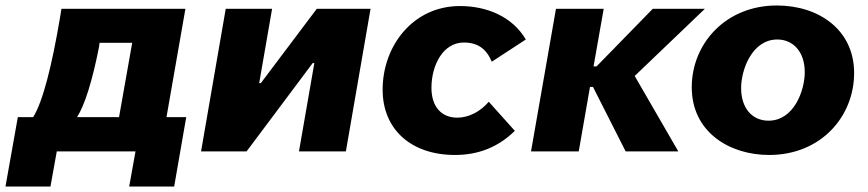

<svg xmlns="http://www.w3.org/2000/svg" viewBox="-79 -552 3165 700"><path d="M-59 128H105L128 0H415L392 128H556L600 -125H528L597 -520H145L140 -489C110 -311 77 -181 42 -125H-14ZM202 -125C230 -169 258 -258 282 -381L284 -396H403L355 -125Z M654 0H820L1061 -322H1067L1011 0H1182L1272 -520H1076L872 -249H866L913 -520H744Z M1580 13C1667 13 1739 -17 1798 -75L1703 -181C1673 -146 1631 -123 1588 -123C1534 -123 1494 -159 1494 -232C1494 -314 1536 -397 1612 -397C1663 -397 1694 -374 1714 -327L1838 -408C1789 -492 1695 -530 1598 -530C1427 -530 1316 -385 1316 -225C1316 -80 1420 13 1580 13Z M1857 0H2031L2072 -235H2083L2202 0H2394L2235 -275L2491 -520H2301L2096 -310H2085L2122 -520H1948Z M2725 13C2914 13 3035 -127 3035 -286C3035 -442 2908 -532 2753 -532C2567 -532 2443 -393 2443 -234C2443 -70 2581 13 2725 13ZM2723 -112C2662 -112 2623 -159 2623 -231C2623 -298 2663 -408 2755 -408C2812 -408 2855 -364 2855 -289C2855 -221 2815 -112 2723 -112Z"/></svg>

Font: Fixel Display 20240404 ExBold
Style: Italic
Weight: 800
Italic angle: -10°
Designer: AlfaBravo + MacPaw
Foundry: Kyrylo Tkachov, Marchela Mozhyna, Serhii Makarenko, Maria Weinstein, Zakhar Kryvoshyya
Version: Version 1.211;Glyphs 3.2 (3225)